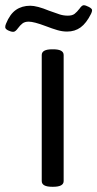

<svg xmlns="http://www.w3.org/2000/svg" viewBox="-69 -714 373 736"><path d="M91 -20V-503Q91 -525 131 -525H135Q175 -525 175 -503V-20Q175 2 135 2H131Q91 2 91 -20ZM-49 -610Q-49 -616 -46 -623Q-31 -660 -8 -676Q15 -692 47 -692Q73 -692 119 -673Q146 -663 160.5 -658.5Q175 -654 191 -654Q208 -654 217 -661Q226 -668 236 -681Q245 -694 252 -694Q259 -694 271.5 -687.5Q284 -681 284 -675Q284 -669 280 -661Q262 -625 240 -609Q218 -593 188 -593Q170 -593 151 -598.5Q132 -604 106 -614Q61 -631 41 -631Q26 -631 17 -624Q8 -617 0 -606Q-10 -592 -18 -592Q-27 -592 -38 -597.5Q-49 -603 -49 -610Z"/></svg>

Font: Asap-Regular
Style: Regular
Weight: 400
Designer: Pablo Cosgaya
Foundry: Omnibus-Type
Version: Version 2.000; ttfautohint (v1.8)